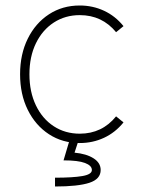

<svg xmlns="http://www.w3.org/2000/svg" viewBox="-20 -509 522 698"><path d="M270 11Q207 11 158 -21Q109 -53 81 -109.5Q53 -166 53 -239Q53 -312 81 -368.5Q109 -425 158 -457Q207 -489 270 -489Q317 -489 358 -470Q399 -451 429 -414L402 -392Q351 -454 270 -454Q217 -454 175.5 -427Q134 -400 110.5 -351.5Q87 -303 87 -239Q87 -175 110.5 -126Q134 -77 175.5 -50Q217 -23 270 -23Q351 -23 402 -86L429 -64Q399 -27 358 -8Q317 11 270 11ZM180 169V137Q245 137 279.5 131Q314 125 314 109Q314 93 289 83.5Q264 74 211 74L233 0H266L251 46Q294 50 320 66.5Q346 83 346 109Q346 142 305 155.5Q264 169 180 169Z"/></svg>

Font: Zen Kaku Gothic Antique Light
Style: Regular
Weight: 300
Designer: Yoshimichi Ohira
Foundry: Positype
Version: Version 1.001